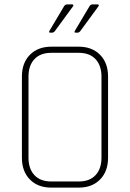

<svg xmlns="http://www.w3.org/2000/svg" viewBox="-20 -856 593 876"><path d="M287 -836H309Q313 -836 314.5 -833.5Q316 -831 313 -827L231 -715Q225 -707 218 -707H209Q201 -707 206 -716L272 -827Q277 -836 287 -836ZM403 -836H425Q429 -836 430.5 -833.5Q432 -831 429 -827L347 -715Q341 -707 334 -707H325Q317 -707 322 -716L388 -827Q393 -836 403 -836ZM214 -28H339Q389 -28 416 -57Q443 -86 443 -137V-506Q443 -557 416 -586Q389 -615 339 -615H214Q164 -615 137 -586Q110 -557 110 -506V-137Q110 -86 137 -57Q164 -28 214 -28ZM339 0H214Q153 0 116.5 -37Q80 -74 80 -136V-507Q80 -569 116.5 -606Q153 -643 214 -643H339Q400 -643 436.5 -606Q473 -569 473 -507V-136Q473 -74 436.5 -37Q400 0 339 0Z"/></svg>

Font: Rajdhani Light
Style: Regular
Weight: 300
Designer: Satya Rajpurohit, Jyotish Sonowal
Foundry: Indian Type Foundry
Version: Version 1.201;PS 1.0;hotconv 1.0.78;makeotf.lib2.5.61930; tt